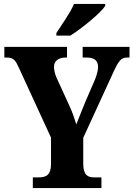

<svg xmlns="http://www.w3.org/2000/svg" viewBox="-20 -951 675 971"><path d="M265 -784V-771H336C396 -809 490 -886 512 -921V-931H354C336 -886 291 -825 265 -784ZM146 0H493V-54H455C426 -54 401 -64 401 -122V-254L552 -583C580 -644 592 -660 624 -660H635V-714H398V-660H416C456 -660 476 -647 476 -611C476 -602 473 -581 461 -550L412 -437C395 -394 378 -354 366 -322C356 -353 348 -379 331 -416L266 -558C258 -576 253 -597 253 -613C253 -642 275 -660 312 -660H319V-714H2V-660H13C50 -660 58 -646 76 -607L238 -255V-122C238 -65 213 -54 175 -54H146Z"/></svg>

Font: Noto Serif Devanagari Condensed ExtraBold
Style: Regular
Weight: 800
Width: 3
Designer: Universal Thirst, Indian Type Foundry and the Monotype Design Team
Foundry: Monotype Imaging Inc.
Version: Version 2.004